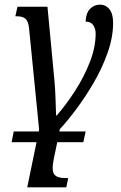

<svg xmlns="http://www.w3.org/2000/svg" viewBox="-20 -565 519 825"><path d="M30 46 39 0H147L148 -9L105 -442Q102 -473 90 -484Q78 -495 53 -495H46L55 -536H184L214 -218Q217 -187 218.5 -144Q220 -101 221 -69H224Q264 -115 302.5 -174.5Q341 -234 366 -298Q391 -362 391 -421Q391 -441 381 -456.5Q371 -472 348 -472Q349 -508 366.5 -526.5Q384 -545 409 -545Q435 -545 450.5 -525Q466 -505 466 -467Q466 -405 442.5 -338.5Q419 -272 382.5 -209.5Q346 -147 307 -95Q268 -43 237 -10L235 0H348L338 46H226L211 118Q201 168 213 184Q225 200 258 200H273L265 240H97L137 46Z"/></svg>

Font: Noto Serif Condensed
Style: Italic
Weight: 400
Width: 3
Italic angle: -12°
Designer: Monotype Design Team
Foundry: Monotype Imaging Inc.
Version: Version 2.014; ttfautohint (v1.8.4.7-5d5b)